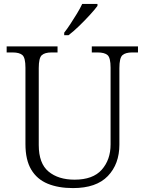

<svg xmlns="http://www.w3.org/2000/svg" viewBox="-20 -951 740 981"><path d="M353 10Q278 10 223.5 -12.5Q169 -35 139.5 -84.5Q110 -134 110 -215V-605Q110 -656 94.5 -669.5Q79 -683 45 -683H14V-714H274V-683H243Q209 -683 193.5 -669Q178 -655 178 -603V-210Q178 -116 228 -74.5Q278 -33 361 -33Q455 -33 500 -84Q545 -135 545 -213V-605Q545 -656 529.5 -669.5Q514 -683 479 -683H449V-714H685V-683H655Q621 -683 605.5 -669Q590 -655 590 -603V-212Q590 -113 531 -51.5Q472 10 353 10ZM308 -784Q323 -803 340 -829Q357 -855 373.5 -882Q390 -909 400 -931H478V-921Q466 -904 439.5 -875Q413 -846 383.5 -817.5Q354 -789 330 -771H308Z"/></svg>

Font: Noto Serif Hentaigana Light
Style: Regular
Weight: 300
Designer: Kazuhiro Yamada
Foundry: nipponia
Version: Version 1.000; ttfautohint (v1.8.4.7-5d5b)